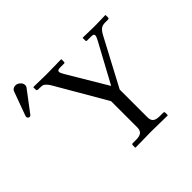

<svg xmlns="http://www.w3.org/2000/svg" viewBox="-213 -902 1080 1080"><g transform="rotate(-45 326.5 -362.0)"><path d="M47.9 -724.6Q63 -724.6 75.9 -713.1Q88.9 -701.7 88.9 -686.5Q88.9 -678.2 84 -671.4L-7.8 -549.8Q-13.7 -542 -19 -542Q-24.9 -542 -29.5 -546.1Q-34.2 -550.3 -34.2 -555.7Q-34.2 -558.1 -32.2 -564.9L20 -707.5Q22.9 -715.3 31 -720Q39.1 -724.6 47.9 -724.6ZM366.2 -71.8V-281.2L196.3 -573.7Q180.7 -602.5 163.1 -613.3Q156.2 -617.7 134.8 -617.7H122.6Q112.3 -619.1 112.3 -625V-645L113.8 -646.5Q206.5 -644.5 219.7 -644.5L334 -646.5L335.4 -645V-626Q335.4 -617.7 329.1 -617.7H300.8Q286.6 -617.7 281 -614.7Q275.4 -611.8 275.4 -605Q275.4 -596.7 287.6 -575.7L427.2 -341.3L554.2 -575.7Q565.4 -596.7 565.4 -604.5Q565.4 -612.3 560.5 -615Q555.7 -617.7 540 -617.7H510.7Q504.9 -618.2 504.9 -625V-644.5L506.3 -646.5Q585.4 -644.5 598.1 -644.5L685.5 -646.5L687 -645V-625.5Q687 -617.7 677.7 -617.7H656.2Q634.3 -617.7 621.6 -608.2Q608.9 -598.6 595.7 -573.7L446.8 -293V-71.8Q446.8 -48.3 459.5 -38.1Q472.2 -27.8 501.5 -27.8H527.8Q536.1 -27.8 536.1 -19.5V-1L534.2 1Q447.3 -1 408.2 -1L279.3 1L277.3 -1V-19.5Q277.3 -27.8 285.2 -27.8H311.5Q341.3 -27.8 353.8 -38.8Q366.2 -49.8 366.2 -71.8Z"/></g></svg>

Font: Libertinage
Style: f
Weight: 400
Designer: OSP
Foundry: OSP
Version: Version 1.0; 2008; OFL relea